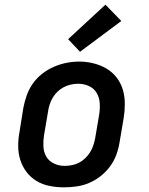

<svg xmlns="http://www.w3.org/2000/svg" viewBox="-20 -795 640 823"><path d="M254 8Q223 8 192.5 2Q162 -4 137 -19Q112 -34 94 -57.5Q76 -81 67 -109.5Q58 -138 58 -169.5Q58 -201 64 -232L80 -332Q85 -359 94.5 -386Q104 -413 120.5 -436.5Q137 -460 160.5 -478.5Q184 -497 210.5 -508.5Q237 -520 264.5 -525.5Q292 -531 320 -531Q351 -531 381 -523.5Q411 -516 436.5 -501Q462 -486 480 -462.5Q498 -439 506.5 -410.5Q515 -382 515 -350.5Q515 -319 510 -288L493 -188Q489 -161 479.5 -134Q470 -107 453 -83.5Q436 -60 413 -41.5Q390 -23 363.5 -11.5Q337 0 309 4Q281 8 254 8ZM256 -84Q272 -84 288 -87Q304 -90 318.5 -97.5Q333 -105 345.5 -117Q358 -129 366.5 -143Q375 -157 380 -172Q385 -187 388 -203L405 -303Q409 -328 407.5 -352.5Q406 -377 394.5 -396.5Q383 -416 361.5 -426Q340 -436 315 -436Q299 -436 283.5 -432.5Q268 -429 253.5 -421.5Q239 -414 227 -402.5Q215 -391 206.5 -377Q198 -363 193 -347.5Q188 -332 186 -317L169 -217Q165 -193 166 -168.5Q167 -144 178 -124.5Q189 -105 210.5 -94.5Q232 -84 256 -84Q256 -84 256 -84Q256 -84 256 -84ZM323 -573 272 -627 432 -775 500 -705Z"/></svg>

Font: Iosevka Etoile SmBdObl
Style: Regular
Weight: 600
Italic angle: -9°
Designer: Belleve Invis
Foundry: Belleve Invis
Version: Version 15.5.2; ttfautohint (v1.8.4)